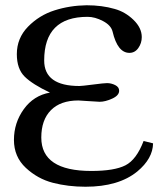

<svg xmlns="http://www.w3.org/2000/svg" viewBox="-20 -704 620 730"><path d="M526 -168 562 -159Q561 -101 502 -52Q431 6 305 6Q239 6 181 -9Q123 -24 78 -66Q33 -108 33 -172Q33 -237 70.5 -289Q108 -341 170 -352Q104 -383 74 -412.5Q44 -442 44 -498Q44 -559 86.5 -602.5Q129 -646 187 -664.5Q245 -683 309 -684Q368 -684 416 -670Q456 -659 487.5 -628.5Q519 -598 519 -563Q519 -540 506 -521.5Q493 -503 472 -503Q427 -503 408 -584Q402 -608 371.5 -624Q341 -640 313 -640Q148 -640 148 -474Q148 -377 282 -377Q291 -377 333.5 -382.5Q376 -388 387 -388Q403 -388 418 -380.5Q433 -373 433 -359Q433 -341 406.5 -329Q380 -317 359 -317Q351 -317 317.5 -319.5Q284 -322 278 -322Q210 -322 173.5 -285Q137 -248 137 -181Q137 -54 327 -54Q415 -54 457 -75.5Q499 -97 526 -168Z"/></svg>

Font: STIX MathJax Latin
Style: Regular
Weight: 400
Designer: MicroPress Inc., with final additions and corrections provided by Coen Hoffman, Elsevier (retired)
Version: Version 1.1.1